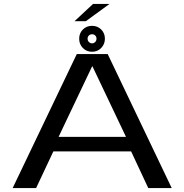

<svg xmlns="http://www.w3.org/2000/svg" viewBox="-20 -950 931 970"><path d="M44 0H162.5L249.5 -185H642.5L729 0H847.5L524 -677H368ZM276 -258.5 445.5 -615H447L616.5 -258.5ZM445 -688.5Q473 -688.5 491.5 -707.8Q510 -727 510 -754.5Q510 -782 491.5 -800.8Q473 -819.5 445 -819.5Q417 -819.5 398.5 -800.8Q380 -782 380 -754.5Q380 -726.5 398.5 -707.5Q417 -688.5 445 -688.5ZM445 -731Q436 -731 429.2 -737.8Q422.5 -744.5 422.5 -754.5Q422.5 -764.5 429.2 -770.8Q436 -777 445 -777Q454.5 -777 461 -770.8Q467.5 -764.5 467.5 -754.5Q467.5 -744.5 461 -737.8Q454.5 -731 445 -731ZM356.5 -843H414L533 -930H450Z"/></svg>

Font: Anybody Expanded
Style: Regular
Weight: 400
Width: 7
Version: Version 1.113;gftools[0.9.25]